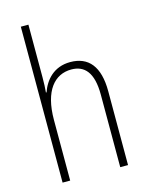

<svg xmlns="http://www.w3.org/2000/svg" viewBox="-115 -925 697 904"><g transform="rotate(-15 233.5 -473.0)"><path d="M113 -596V-853H76V-93H113V-388C113 -532 172 -597 253 -597C317 -597 357 -555 357 -447V-93H395V-453C395 -574 346 -632 257 -632C176 -632 132 -578 113 -523H110C112 -547 113 -566 113 -596Z"/></g></svg>

Font: Noto Sans Kannada UI Condensed ExtraLight
Style: Regular
Weight: 200
Width: 3
Designer: Jelle Bosma - Monotype Design Team
Foundry: Monotype Imaging Inc.
Version: Version 2.005